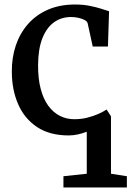

<svg xmlns="http://www.w3.org/2000/svg" viewBox="-20 -590 583 852"><path d="M261.5 242V192L365 181V-5.5Q346 2 325.5 6.5Q305 11 285 11Q200.5 11 144.5 -26.2Q88.5 -63.5 60.5 -127.8Q32.5 -192 32.5 -272Q32 -334.5 50.2 -388.5Q68.5 -442.5 104.2 -483.2Q140 -524 192.5 -547Q245 -570 313.5 -570Q348.5 -570 377.5 -564.2Q406.5 -558.5 428.2 -551.5Q450 -544.5 464 -540L459 -383.5H391.5L369 -486.5Q367 -495 355.5 -501.2Q344 -507.5 327.8 -511Q311.5 -514.5 295.5 -514.5Q252 -514.5 219.2 -490.8Q186.5 -467 168 -420Q149.5 -373 149 -302.5Q148.5 -241.5 160.5 -196Q172.5 -150.5 194.2 -120.8Q216 -91 245.5 -76Q275 -61 309.5 -61Q340.5 -61 367.2 -67.8Q394 -74.5 416 -84.2Q438 -94 453 -104L472.5 -74V181L543 192V242Z"/></svg>

Font: Merriweather Medium
Style: Regular
Weight: 500
Version: Version 2.100